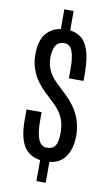

<svg xmlns="http://www.w3.org/2000/svg" viewBox="-105 -914 608 1080"><g transform="rotate(10 199.0 -374.5)"><path d="M184.6 114.7V-23.9H237.8V114.7ZM171.4 -726.1V-864.3H224.6V-726.1ZM213.9 -3.4Q136.7 -3.4 98.1 -52.7Q59.6 -102.1 59.6 -213.9V-272.5H146V-219.7Q146 -152.3 161.1 -116.5Q176.3 -80.6 209 -80.6Q241.7 -80.6 256.6 -101.8Q271.5 -123 271.5 -178.7Q271.5 -205.1 265.6 -231Q259.8 -256.8 244.4 -282.7Q229 -308.6 200.2 -335.9L147.5 -385.7Q99.1 -431.6 76.9 -481.2Q54.7 -530.8 54.7 -586.4Q54.7 -672.4 95 -713.4Q135.3 -754.4 203.1 -754.4Q249 -754.4 281.2 -733.2Q313.5 -711.9 330.6 -662.1Q347.7 -612.3 347.7 -525.9V-486.3H264.2V-540.5Q264.2 -608.9 250.5 -642.8Q236.8 -676.8 204.6 -676.8Q171.4 -676.8 156.7 -653.1Q142.1 -629.4 141.1 -582Q141.1 -559.1 147 -536.6Q152.8 -514.2 167.7 -490.7Q182.6 -467.3 209.5 -441.9L261.7 -392.1Q313 -343.3 336.9 -290Q360.8 -236.8 360.8 -176.8Q360.8 -97.7 325.4 -50.5Q290 -3.4 213.9 -3.4Z"/></g></svg>

Font: AntonioLight
Style: Regular
Weight: 300
Designer: Vernon Adams
Foundry: Vernon Adams
Version: Version 1.002